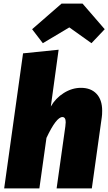

<svg xmlns="http://www.w3.org/2000/svg" viewBox="-20 -1038 597 1058"><path d="M543 -428Q543 -405 541 -393L486 0H292L340 -341Q342 -359 342 -364Q342 -393 324 -393Q290 -393 236 -278L197 0H3L107 -744L303 -764L260 -451Q286 -497 331.5 -525.5Q377 -554 426 -554Q481 -554 512 -521Q543 -488 543 -428ZM157 -877 319 -1018H435L557 -877L484 -800L362 -887L216 -800Z"/></svg>

Font: FiraGO Heavy
Style: Italic
Weight: 900
Italic angle: -8°
Designer: bBox Type GmbH
Foundry: bBox Type GmbH
Version: Version 1.001